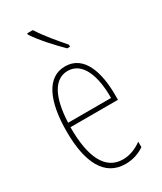

<svg xmlns="http://www.w3.org/2000/svg" viewBox="-195 -834 770 914"><g transform="rotate(-30 190.0 -376.5)"><path d="M149 -763H118V-756C151 -705 209 -644 247 -606H263V-617C224 -663 184 -708 149 -763ZM195 -537C94 -537 47 -429 47 -264C47 -94 99 10 214 10C255 10 290 -3 318 -22V-52C283 -27 249 -15 214 -15C119 -15 72 -106 73 -273H334V-301C334 -421 300 -537 195 -537ZM195 -512C278 -512 311 -414 310 -297H74C80 -442 125 -512 195 -512Z"/></g></svg>

Font: Noto Sans Arabic ExtCond Thin
Style: Regular
Weight: 100
Width: 2
Designer: Monotype Design Team, Nadine Chahine, Nizar Qandah and Khaled Hosny
Foundry: Monotype Imaging Inc.
Version: Version 2.012